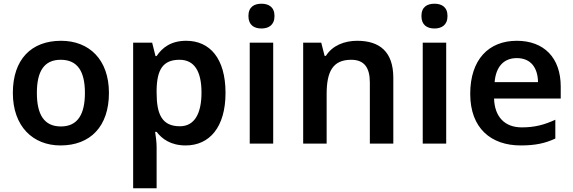

<svg xmlns="http://www.w3.org/2000/svg" viewBox="-20 -771 3077 1031"><path d="M565 -272C565 -452 458 -552 308 -552C148 -552 49 -452 49 -272C49 -92 157 10 305 10C465 10 565 -92 565 -272ZM178 -272C178 -387 216 -450 306 -450C397 -450 436 -387 436 -272C436 -157 397 -92 307 -92C216 -92 178 -157 178 -272Z M980 -552C898 -552 851 -515 821 -470H815L797 -542H695V240H821V20C821 -6 817 -38 813 -63H821C850 -25 897 10 977 10C1104 10 1191 -87 1191 -272C1191 -457 1107 -552 980 -552ZM944 -450C1025 -450 1062 -386 1062 -274C1062 -162 1025 -93 946 -93C850 -93 821 -157 821 -273V-289C823 -397 855 -450 944 -450Z M1384 -751C1345 -751 1314 -734 1314 -685C1314 -636 1345 -618 1384 -618C1422 -618 1454 -636 1454 -685C1454 -734 1422 -751 1384 -751ZM1447 -542H1321V0H1447Z M1898 -552C1830 -552 1765 -527 1730 -471H1723L1705 -542H1608V0H1734V-265C1734 -384 1765 -450 1866 -450C1935 -450 1966 -409 1966 -328V0H2092V-353C2092 -493 2019 -552 1898 -552Z M2313 -751C2274 -751 2243 -734 2243 -685C2243 -636 2274 -618 2313 -618C2351 -618 2383 -636 2383 -685C2383 -734 2351 -751 2313 -751ZM2376 -542H2250V0H2376Z M2755 -552C2605 -552 2505 -452 2505 -267C2505 -82 2617 10 2776 10C2856 10 2908 -2 2962 -27V-128C2903 -101 2852 -87 2782 -87C2690 -87 2636 -144 2633 -242H2991V-306C2991 -461 2901 -552 2755 -552ZM2755 -459C2832 -459 2868 -405 2869 -330H2636C2643 -415 2687 -459 2755 -459Z"/></svg>

Font: Noto Sans Arabic UI SmBd
Style: Regular
Weight: 600
Designer: Monotype Design Team, Nadine Chahine and Nizar Qandah
Foundry: Monotype Imaging Inc.
Version: Version 2.010